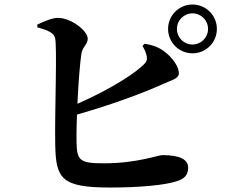

<svg xmlns="http://www.w3.org/2000/svg" viewBox="-20 -820 1040 858"><path d="M840.3 -581.7C900.5 -581.7 949.2 -630.4 949.2 -690.8C949.2 -751 900.5 -799.8 840.3 -799.8C779.8 -799.8 731.1 -751 731.1 -690.8C731.1 -630.4 779.8 -581.7 840.3 -581.7ZM472.5 18C606.6 18 719.1 7.2 771.9 -10.8C800.3 -20.2 820.8 -35.2 820.8 -70.4C820.8 -109.3 780.2 -126.8 705.8 -126.8C685.5 -126.8 591.3 -90.2 445.8 -90.2C336.9 -90.2 323.5 -101.8 322.1 -184.6C319.9 -267.4 331.1 -499.1 343.9 -581.1C349.1 -611.7 372 -621 372 -647.2C372 -682.2 298.8 -739.3 240 -740.1C210.8 -740.6 171 -721.3 146.6 -710L146.9 -698C190.4 -685.7 218.5 -674.9 225.6 -652.2C236.6 -619.9 223.9 -317.1 226.8 -173.5C229.7 -21.1 254.1 18 472.5 18ZM281.9 -337.2 294.2 -299.5C473.2 -349.2 617.2 -403.3 712.7 -446.3C751.1 -464.1 779.3 -468.5 779.3 -493.5C779.3 -517.9 754.9 -561.4 711.3 -592.2C685 -611 661.6 -618.7 626.7 -624.6L616.6 -615.4C621.5 -607.2 630.7 -590.6 634.5 -573.8C639.9 -552.9 635 -543 619.9 -529.3C553.3 -466.9 414.1 -391.9 281.9 -337.2ZM840.3 -621.1C801.7 -621.1 770.6 -652.2 770.6 -690.8C770.6 -729.2 801.7 -760.3 840.3 -760.3C878.6 -760.3 909.7 -729.2 909.7 -690.8C909.7 -652.2 878.6 -621.1 840.3 -621.1Z"/></svg>

Font: Source Han Serif CN VF
Style: Regular
Weight: 250
Designer: Ryoko NISHIZUKA 西塚涼子 (kana & ideographs); Frank Grießhammer (Latin, Greek & Cyrillic); Wenlong ZHANG 张文龙 (bopomofo); San
Foundry: Adobe
Version: Version 2.002;hotconv 1.1.0;makeotfexe 2.6.0